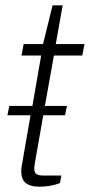

<svg xmlns="http://www.w3.org/2000/svg" viewBox="-20 -692 338 723"><path d="M130 11C152 11 183 7 206 -3L211 -31H144C117 -31 109 -39 109 -58C109 -66 111 -76 113 -88L143 -258H225L232 -293H149L183 -483H290L298 -526H190L216 -672H178L142 -526H69L61 -483H135L102 -293H15L8 -258H95L63 -74C61 -64 60 -55 60 -47C60 -10 78 11 130 11Z"/></svg>

Font: Archivo Thin
Style: Italic
Weight: 100
Italic angle: -10°
Designer: Hector Gatti
Foundry: Omnibus-Type
Version: Version 2.001